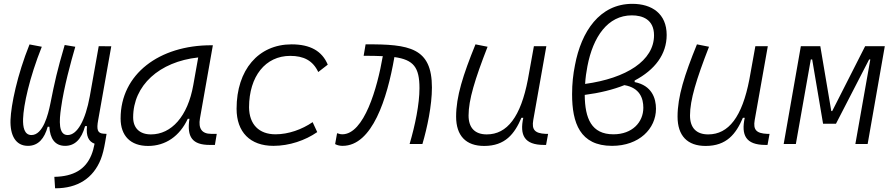

<svg xmlns="http://www.w3.org/2000/svg" viewBox="-20 -762 4728 1016"><path d="M271.5 234.4C391.6 234.9 473.6 180.2 513.2 81.1C523.4 55.2 530.3 25.9 536.6 -10.7L543.9 -53.7H543L526.4 -54.7C496.1 -57.1 490.2 -76.2 499.5 -126.5L568.8 -517.1L502.4 -517.6L455.1 -252C432.1 -126 389.2 -47.4 337.9 -47.4C288.6 -47.4 293 -122.6 303.2 -191.9C317.9 -298.8 355 -434.6 378.4 -514.6L322.3 -523.9C281.7 -385.3 270.5 -333.5 246.1 -211.9C234.9 -156.7 208 -47.4 146.5 -47.4C108.4 -47.4 100.6 -89.8 102.1 -133.3C104.5 -205.1 135.3 -350.1 201.2 -514.6L136.2 -526.9C70.8 -364.3 38.6 -207 35.6 -127.9C32.7 -45.4 63 9.8 127.9 9.8C183.1 9.8 215.3 -29.8 232.4 -91.3H241.2C244.6 -28.8 270.5 9.8 324.7 9.8C376 9.8 411.1 -24.9 430.2 -94.7H440.4C434.6 -42 448.7 -13.2 480.5 -1.5C476.1 21 471.2 39.6 463.4 58.6C432.6 133.8 369.6 171.9 267.6 173.8Z M763.7 10.3C855.5 10.3 930.7 -41 973.6 -133.3H982.4C967.8 -36.1 998 4.9 1090.3 4.9H1117.2L1127 -53.7H1097.7C1047.9 -53.7 1028.8 -82 1038.1 -135.7L1106.4 -522.5H1097.2C823.2 -522.5 618.2 -370.1 618.2 -135.3C618.2 -43 670.9 10.3 763.7 10.3ZM778.8 -50.8C719.7 -50.8 684.6 -83.5 684.6 -141.1C684.6 -309.6 822.3 -435.5 1028.8 -458L1002.9 -312.5C973.6 -145.5 886.7 -50.8 778.8 -50.8Z M1438 -51.3C1350.1 -51.3 1298.8 -104 1297.9 -194.3C1298.3 -358.4 1384.8 -466.3 1515.6 -466.3C1586.9 -466.3 1635.3 -441.9 1664.1 -380.9L1714.4 -419.9C1684.1 -492.2 1621.6 -527.3 1522.9 -527.3C1347.2 -527.3 1231.9 -392.1 1231.9 -186.5C1231.9 -63 1303.7 9.8 1426.8 9.8C1511.2 9.8 1595.2 -19 1658.7 -63L1634.3 -115.7C1577.6 -76.7 1505.9 -51.3 1438 -51.3Z M2147.5 0H2215.3C2240.7 -85.9 2265.6 -203.6 2265.6 -298.8C2265.6 -509.3 2147.5 -528.8 1914.6 -527.3L1904.3 -466.8C1942.4 -466.8 1976.1 -466.3 2005.4 -464.8V-463.9C1976.6 -295.9 1906.7 -51.3 1791 -51.3C1784.2 -51.3 1778.3 -52.2 1763.7 -57.1L1753.4 0.5C1766.1 7.8 1781.2 9.8 1793 9.8C1950.2 9.8 2028.8 -240.7 2066.4 -456.5L2066.9 -460C2168.5 -445.8 2199.7 -405.8 2199.7 -295.4C2199.7 -211.4 2176.8 -99.6 2147.5 0Z M2542 10.3C2653.3 10.3 2702.6 -53.2 2739.3 -138.7H2749C2729.5 -47.4 2753.9 4.9 2858.4 4.9H2869.6L2880.4 -53.7H2867.2C2810.1 -56.2 2793 -75.7 2801.8 -126.5L2871.1 -517.6H2805.2L2773.4 -341.3C2735.4 -144 2664.1 -50.8 2555.7 -50.8C2493.2 -50.8 2459.5 -85.4 2459.5 -150.9C2459.5 -232.9 2492.7 -341.8 2560.1 -514.6L2496.1 -527.3C2430.2 -365.2 2393.6 -251 2393.6 -145C2393.6 -43.9 2445.3 10.3 2542 10.3Z M3338.4 -335.9C3445.8 -392.6 3507.8 -474.6 3507.8 -577.1C3507.8 -689.5 3429.7 -741.7 3326.2 -741.7C3152.8 -741.7 3055.7 -594.7 3022.5 -417C3012.7 -368.2 3007.3 -319.8 3007.3 -263.2C3007.3 -111.8 3048.8 9.8 3218.8 9.8C3362.3 9.8 3451.2 -81.1 3451.2 -186.5C3451.2 -240.7 3430.2 -309.6 3338.4 -327.6ZM3076.2 -317.9C3078.1 -349.6 3082.5 -381.8 3088.4 -411.6C3118.2 -567.4 3195.8 -680.7 3323.7 -680.7C3380.4 -680.7 3440.9 -658.7 3440.9 -575.2C3440.9 -441.4 3294.9 -348.1 3076.2 -317.9ZM3284.2 -311.5C3365.7 -297.4 3384.3 -241.7 3384.3 -191.9C3384.3 -115.2 3325.7 -51.3 3226.1 -51.3C3109.9 -51.3 3075.2 -134.8 3074.2 -259.8C3153.3 -270 3224.1 -287.6 3284.2 -311.5Z M3713.9 10.3C3825.2 10.3 3874.5 -53.2 3911.1 -138.7H3920.9C3901.4 -47.4 3925.8 4.9 4030.3 4.9H4041.5L4052.2 -53.7H4039.1C3981.9 -56.2 3964.8 -75.7 3973.6 -126.5L4043 -517.6H3977.1L3945.3 -341.3C3907.2 -144 3835.9 -50.8 3727.5 -50.8C3665 -50.8 3631.3 -85.4 3631.3 -150.9C3631.3 -232.9 3664.6 -341.8 3731.9 -514.6L3668 -527.3C3602.1 -365.2 3565.4 -251 3565.4 -145C3565.4 -43.9 3617.2 10.3 3713.9 10.3Z M4127 0H4191.4L4270.5 -447.3H4277.8L4335.4 -107.4H4403.8L4579.1 -447.3H4585.4L4506.3 0H4571.3L4662.1 -517.6H4558.1L4383.8 -174.3H4378.9L4320.8 -517.6H4217.8Z"/></svg>

Font: Cascadia Code NF Light
Style: Italic
Weight: 300
Italic angle: -10°
Monospace: yes
Designer: Aaron Bell
Foundry: Saja Typeworks
Version: Version 2404.023